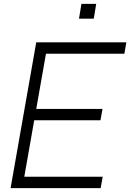

<svg xmlns="http://www.w3.org/2000/svg" viewBox="-20 -968 670 988"><path d="M462.5 -872H386.5L399 -948H475ZM216.5 -691.5 166.5 -407.5H507.5L497 -349H156L105 -58.5H508.5L498 0H34.5L166.5 -750H630L620 -691.5Z"/></svg>

Font: Russisch Sans Light
Style: Italic
Weight: 300
Italic angle: -10°
Designer: Michael Sharanda (font) & Cristiano Sobral (main changes)
Foundry: Michael Sharanda
Version: Version 2.00;September 8, 2020;FontCreator 13.0.0.2681 64-bi